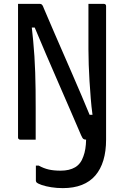

<svg xmlns="http://www.w3.org/2000/svg" viewBox="-20 -720 640 990"><path d="M293 160Q338 160 367.5 142.5Q397 125 410 86Q423 52 424 0Q415 0 410 -3.5Q405 -7 398 -23Q374 -79 345 -146Q316 -213 283.5 -287.5Q251 -362 217 -441Q188 -508 159 -578H144Q148 -543 151 -511Q155 -470 157.5 -429.5Q160 -389 161.5 -347Q163 -305 163.5 -259Q164 -213 164 -161Q164 -126 164 -83Q164 -40 164 0H84Q81 0 78.5 -1.5Q76 -3 74.5 -5Q73 -7 73 -11V-700H185Q189 -700 192.5 -698.5Q196 -697 199 -692.5Q202 -688 206 -677Q214 -658 228.5 -624.5Q243 -591 262 -546.5Q281 -502 304 -450Q327 -398 351.5 -341Q376 -284 401 -226Q422 -176 442 -128H457Q451 -172 448 -212Q444 -259 441.5 -302.5Q439 -346 437.5 -386Q436 -426 436 -465.5Q436 -505 436 -545V-700H516Q521 -700 524 -697Q527 -694 527 -689V0Q527 60 513 106.5Q499 153 471.5 185Q444 217 402 233.5Q360 250 304 250Q273 250 244.5 245.5Q216 241 195.5 234Q175 227 168 220Q167 218 166 216Q165 214 165 212V134H180Q205 148 231 154Q257 160 293 160Z"/></svg>

Font: Code D OnePiece
Style: Regular
Weight: 400
Version: Version 1.085; ttfautohint (v1.8.4.7-5d5b);Nerd Fonts 3.0.2